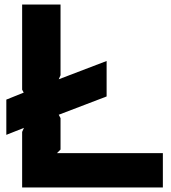

<svg xmlns="http://www.w3.org/2000/svg" viewBox="-20 -830 756 850"><path d="M701 -152V0H78V-246L86 -264L8 -233V-389L85 -420L78 -433V-810H248V-497L240 -479L452 -560V-403L240 -322L248 -307V-168L232 -152Z"/></svg>

Font: Sinkin Sans 700 Bold
Style: Bold
Weight: 700
Designer: Keith Bates
Foundry: K-Type
Version: Sinkin Sans (version 1.0)  by Keith Bates   •   © 2014   www